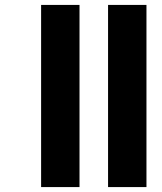

<svg xmlns="http://www.w3.org/2000/svg" viewBox="-20 -760 657 780"><path d="M303 -740V0H147V-740ZM575 -740V0H419V-740Z"/></svg>

Font: Poppins A&M
Style: Bold-A&M
Weight: 700
Designer: Ninad Kale (Devanagari), Jonny Pinhorn (Latin)
Foundry: Indian Type Foundry
Version: 4.004